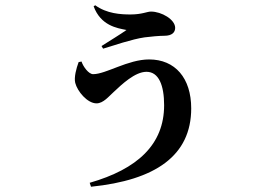

<svg xmlns="http://www.w3.org/2000/svg" viewBox="-20 -629 1040 730"><path d="M290 -395 279 -393C270 -369 261 -335 266 -314C274 -282 312 -236 347 -236C373 -236 394 -263 412 -279C443 -308 493 -356 537 -356C584 -356 604 -304 604 -229C604 -79 502 14 321 66L326 81C571 56 707 -37 707 -217C707 -332 646 -403 547 -403C466 -403 383 -347 334 -347C317 -347 296 -376 290 -395ZM336 -605C363 -532 424 -522 461 -515C440 -500 396 -473 366 -454L372 -444C409 -455 481 -480 530 -487C552 -490 587 -493 605 -493C634 -493 646 -506 646 -523C646 -555 594 -585 554 -585C539 -585 520 -574 476 -574C439 -574 386 -577 342 -609Z"/></svg>

Font: Noto Serif CJK TC
Style: Bold
Weight: 700
Designer: Ryoko NISHIZUKA 西塚涼子 (kana & ideographs); Frank Grießhammer (Latin, Greek & Cyrillic); Wenlong ZHANG 张文龙 (bopomofo); San
Foundry: Adobe
Version: Version 2.001;hotconv 1.1.0;makeotfexe 2.6.0